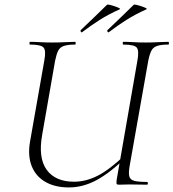

<svg xmlns="http://www.w3.org/2000/svg" viewBox="-20 -808 759 840"><path d="M281 12Q221 12 179 -12Q137 -36 119 -80.5Q101 -125 111 -186L174 -544Q182 -587 170.5 -600Q159 -613 111 -613Q109 -613 109 -619Q109 -625 111 -625Q131 -625 155.5 -623.5Q180 -622 208 -622Q237 -622 263.5 -623.5Q290 -625 309 -625Q311 -625 311 -619Q311 -613 309 -613Q277 -613 259.5 -607Q242 -601 234.5 -586Q227 -571 221 -542L165 -221Q146 -118 184 -65.5Q222 -13 304 -13Q356 -13 408 -39.5Q460 -66 530 -133L537 -125Q462 -52 402.5 -20Q343 12 281 12ZM502 0Q492 0 490.5 -3Q489 -6 490 -19L581 -542Q589 -585 579 -599Q569 -613 519 -613Q517 -613 517 -619Q517 -625 519 -625Q539 -625 564.5 -623.5Q590 -622 618 -622Q645 -622 671.5 -623.5Q698 -625 717 -625Q719 -625 719 -619Q719 -613 717 -613Q686 -613 668.5 -607.5Q651 -602 643 -587.5Q635 -573 629 -544L547 -81Q542 -52 545.5 -37Q549 -22 567 -17Q585 -12 623 -12Q627 -12 627 -6Q627 0 623 0Q604 0 585 -0.5Q566 -1 545 -1Q533 -1 523 -0.5Q513 0 502 0ZM339 -667Q335 -665 333 -670.5Q331 -676 334 -677Q365 -706 392 -732.5Q419 -759 448 -787Q451 -789 461.5 -786.5Q472 -784 483.5 -780Q495 -776 501.5 -772.5Q508 -769 503 -767Q454 -745 415.5 -720.5Q377 -696 339 -667ZM456 -667Q452 -665 450 -670.5Q448 -676 451 -677Q482 -706 509 -732.5Q536 -759 565 -787Q568 -789 578.5 -786.5Q589 -784 600.5 -780Q612 -776 618.5 -772.5Q625 -769 620 -767Q571 -745 532.5 -720.5Q494 -696 456 -667Z"/></svg>

Font: Cormorant Infant Light
Style: Italic
Weight: 300
Italic angle: -10°
Designer: Christian Thalmann (Catharsis Fonts)
Foundry: Catharsis Fonts
Version: Version 4.001